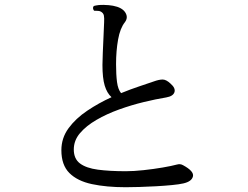

<svg xmlns="http://www.w3.org/2000/svg" viewBox="-20 -787 1040 804"><path d="M506 -3Q426 -3 365 -16Q304 -29 270.5 -62.5Q237 -96 237 -158Q237 -209 267 -250Q297 -291 345.5 -323.5Q394 -356 447 -380Q428 -397 418.5 -428.5Q409 -460 409 -515Q409 -534 410.5 -567Q412 -600 413.5 -635Q415 -670 416 -694Q417 -712 415 -722Q413 -732 403 -738Q398 -741 390.5 -741.5Q383 -742 377 -742Q375 -742 374 -742Q370 -747 369.5 -752.5Q369 -758 373 -762Q391 -767 414 -766.5Q437 -766 453 -763Q491 -756 504.5 -735Q518 -714 503 -694Q483 -669 474.5 -621.5Q466 -574 466 -518Q466 -474 470 -443.5Q474 -413 487 -397Q526 -413 562 -425Q598 -437 624 -446Q646 -454 661 -454Q676 -454 694 -437Q716 -418 710.5 -401Q705 -384 676 -379Q633 -372 581.5 -359.5Q530 -347 478.5 -328.5Q427 -310 384 -285Q341 -260 315 -229.5Q289 -199 289 -161Q289 -122 315 -102.5Q341 -83 390 -76.5Q439 -70 507 -70Q540 -70 581.5 -74.5Q623 -79 661 -85.5Q699 -92 721 -98Q735 -102 747 -95Q793 -70 788 -48.5Q783 -27 748 -19Q731 -15 700 -12Q669 -9 633 -7Q597 -5 563 -4Q529 -3 506 -3Z"/></svg>

Font: Zen Old Mincho
Style: Regular
Weight: 400
Designer: Yoshimichi Ohira
Foundry: Positype
Version: Version 1.001